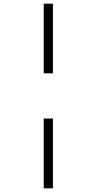

<svg xmlns="http://www.w3.org/2000/svg" viewBox="-20 -781 527 1045"><path d="M218 -761V-382H268V-761ZM218 -136V244H268V-136Z"/></svg>

Font: Noto Sans SemiCondensed Light
Style: Regular
Weight: 300
Width: 4
Designer: Monotype Design Team
Foundry: Monotype Imaging Inc.
Version: Version 2.013